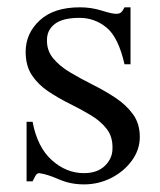

<svg xmlns="http://www.w3.org/2000/svg" viewBox="-20 -480 430 515"><path d="M355 -112.8Q355 -78.6 334 -49.6Q313 -20.5 278.8 -2.9Q244.6 14.6 205.1 14.6Q168.9 14.6 137.9 1Q106.9 -12.7 85 -15.6Q79.1 -15.6 74.7 -7.8Q70.3 0 67.4 6.3H51.3V-153.3H67.4Q80.1 -85.4 118.9 -50.5Q157.7 -15.6 205.1 -15.6Q241.2 -15.6 261.5 -35.4Q281.7 -55.2 281.7 -81.5Q282.7 -112.8 266.4 -134Q250 -155.3 223.4 -171.1Q196.8 -187 166.7 -201.9Q136.7 -216.8 109.9 -234.6Q83 -252.4 65.9 -277.8Q48.8 -303.2 48.8 -340.8Q48.8 -390.6 86.7 -425.5Q124.5 -460.4 194.3 -460.4Q224.6 -460.4 252.4 -451.7Q280.3 -442.9 292 -442.9Q298.8 -442.9 303.5 -445.8Q308.1 -448.7 314 -460.4H330.1V-307.6H314Q297.4 -380.4 265.6 -406.2Q233.9 -432.1 193.4 -432.1Q148.4 -432.1 127.4 -416Q106.4 -399.9 106 -374Q105 -345.2 122.3 -324Q139.6 -302.7 168 -285.9Q196.3 -269 228.5 -252.9Q260.7 -236.8 289.6 -217.8Q318.4 -198.7 336.7 -173.6Q355 -148.4 355 -112.8Z"/></svg>

Font: Awami Nastaliq
Style: Regular
Weight: 400
Designer: Peter Martin, SIL International
Foundry: SIL International
Version: Version 3.100